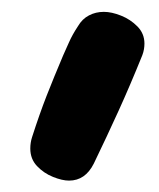

<svg xmlns="http://www.w3.org/2000/svg" viewBox="-20 -737 270 327"><path d="M222.4 -643Q201.4 -591 181.9 -548.2Q162.4 -505.3 139.7 -458.3Q125.2 -429.4 97.6 -429.4Q85.9 -429.4 70.3 -435.7Q54.7 -441.9 43.1 -454.1Q31.6 -466.2 31.6 -484Q31.6 -494.1 34.6 -503.4Q47.2 -542.6 59.4 -573.9Q71.7 -605.2 87.4 -642.3Q91.7 -651.6 97.4 -664.7Q103.2 -677.9 112.8 -692.4Q120.1 -704.9 131.6 -710.8Q143 -716.8 156.9 -716.8Q170.1 -716.8 186.1 -710.4Q202.1 -704.1 214.1 -691.9Q226 -679.8 226 -662.8Q226 -658.2 225.2 -653.3Q224.4 -648.3 222.4 -643Z"/></svg>

Font: Playpen Sans Hebrew
Style: Regular
Weight: 400
Designer: Tom Grace, Laura Meseguer, Veronika Burian, José Scaglione
Foundry: TypeTogether
Version: Version 2.000